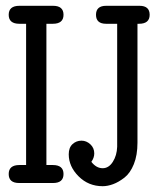

<svg xmlns="http://www.w3.org/2000/svg" viewBox="-20 -631 565 662"><path d="M47 -62H70V-549H47Q10 -549 10 -580Q10 -611 47 -611H163Q199 -611 199 -580Q199 -549 162 -549H140V-62H162Q199 -62 199 -31Q199 0 163 0H46Q10 0 10 -31Q10 -62 47 -62ZM217 -99Q217 -122 230 -134Q243 -146 261 -146Q278 -146 291.5 -133.5Q305 -121 305 -102Q305 -87 295 -73Q312 -51 334 -51Q355 -51 369 -73Q383 -95 384 -125V-549H346Q311 -549 311 -580Q311 -611 346 -611H461Q496 -611 496 -580Q496 -549 459 -549H454V-139Q454 -96 441.5 -65Q429 -34 409 -18.5Q389 -3 370 4Q351 11 334 11Q285 11 251 -23Q217 -57 217 -99Z"/></svg>

Font: CMU Typewriter Text
Style: Regular
Weight: 500
Monospace: yes
Version: Version 0.7.0